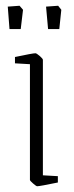

<svg xmlns="http://www.w3.org/2000/svg" viewBox="-20 -637 256 667"><path d="M84 -12V-414L32 -417V-439Q94 -452 103 -452Q107 -452 118 -442.5Q129 -433 129 -429V-28L181 -25V-3Q118 10 109 10Q106 10 95 0.5Q84 -9 84 -12ZM7 -614 48 -617 60 -603 52 -536H13ZM140 -614 182 -617 193 -603 186 -536H147Z"/></svg>

Font: Grenze ExtraLight
Style: Regular
Weight: 275
Designer: Renata Polastri
Foundry: Omnibus-Type
Version: Version 1.002; ttfautohint (v1.8)